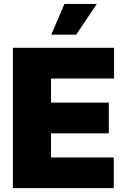

<svg xmlns="http://www.w3.org/2000/svg" viewBox="-20 -975 662 995"><path d="M46.9 0V-727.3H571V-568.2H244.3V-443.2H544V-284.1H244.3V-159.1H569.6V0ZM245.7 -795.5 313.9 -954.5H481.5L375 -795.5Z"/></svg>

Font: Inter UI Black
Style: Regular
Weight: 900
Designer: Rasmus Andersson
Foundry: rsms
Version: 3.2;8d6f07862